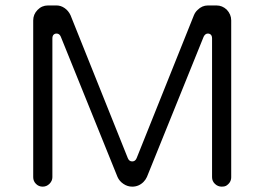

<svg xmlns="http://www.w3.org/2000/svg" viewBox="-20 -698 983 714"><path d="M174.8 -39.1V-554.7Q174.8 -564.5 179.2 -568.8Q183.6 -573.2 190.4 -573.2Q201.2 -573.2 206.1 -561.5L417 -40Q423.8 -24.4 439 -14.2Q454.1 -3.9 471.7 -3.9Q496.1 -3.9 513.7 -21.5Q521.5 -29.3 526.4 -40L737.3 -561.5Q743.2 -573.2 752.9 -573.2Q759.8 -573.2 764.2 -568.8Q768.6 -564.5 768.6 -554.7V-39.1Q768.6 -24.4 779.3 -14.2Q790 -3.9 804.7 -3.9Q814.5 -3.9 820.3 -6.8Q839.8 -18.6 839.8 -39.1V-622.1Q839.8 -644.5 823.2 -662.1Q806.6 -677.7 785.2 -677.7H752.9Q731.4 -677.7 714.8 -661.1Q706.1 -653.3 701.2 -641.6L488.3 -110.4Q483.4 -97.7 471.7 -97.7Q460 -97.7 455.1 -110.4L242.2 -641.6Q234.4 -658.2 220.2 -668Q206.1 -677.7 190.4 -677.7H158.2Q135.7 -677.7 119.6 -661.1Q103.5 -644.5 103.5 -622.1V-39.1Q103.5 -24.4 113.8 -14.2Q124 -3.9 138.7 -3.9Q153.3 -3.9 164.1 -14.6Q174.8 -25.4 174.8 -39.1Z"/></svg>

Font: FakePearl
Style: ExtraLight
Weight: 300
Version: Version 1.2